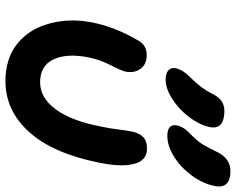

<svg xmlns="http://www.w3.org/2000/svg" viewBox="-100 -728 860 700"><g transform="rotate(90 330.0 -378.0)"><path d="M476.1 -558.1Q452.6 -558.1 443.4 -567.1Q434.1 -576.2 437 -591.8Q439.9 -606.9 448.7 -619.6Q457.5 -632.3 476.1 -649.9Q495.1 -668.9 506.1 -686.5Q517.1 -704.1 533.2 -737.8Q557.1 -788.1 603 -788.1Q669.4 -788.1 658.2 -731Q649.4 -687 619.4 -646.5Q589.4 -606 550.3 -582Q511.2 -558.1 476.1 -558.1ZM269 -551.8Q247.1 -551.8 236.1 -562.3Q225.1 -572.8 229 -589.8Q234.4 -615.7 267.1 -647Q302.7 -683.6 319.8 -717.8Q332 -744.1 347.7 -755.1Q363.3 -766.1 384.8 -766.1Q418 -766.1 433.6 -752.4Q449.2 -738.8 442.9 -710.9Q434.6 -673.8 406 -636.5Q377.4 -599.1 339.8 -575.4Q302.2 -551.8 269 -551.8ZM274.9 32.2Q237.8 32.2 205.8 22.9Q173.8 13.7 149.9 -3.2Q126 -20 107.4 -43.2Q88.9 -66.4 77.4 -94.2Q65.9 -122.1 60.1 -153.3Q54.2 -184.6 54.7 -218Q55.2 -251.5 62 -285.2Q79.1 -369.6 127.9 -452.1Q144.5 -482.9 181.2 -482.9Q213.9 -482.9 230.5 -460.9Q247.1 -439 241.2 -405.8Q238.8 -393.1 218.3 -352.8Q197.8 -312.5 189.9 -273.9Q173.3 -193.8 196 -144Q218.8 -94.2 279.8 -94.2Q336.9 -94.2 379.2 -151.9Q421.4 -209.5 441.9 -318.8Q448.2 -347.7 452.1 -380.1Q456.1 -412.6 459 -425.8Q464.4 -454.6 478.8 -469.2Q493.2 -483.9 522 -483.9Q547.9 -483.9 563 -466.6Q578.1 -449.2 582 -410.6Q585.9 -372.1 573.2 -310.1Q539.6 -141.6 461.7 -54.7Q383.8 32.2 274.9 32.2Z"/></g></svg>

Font: Shantell Sans Bouncy
Style: Italic
Weight: 600
Italic angle: -11.31°
Designer: Stephen Nixon, Anya Danilova, Shantell Martin
Foundry: Arrow Type
Version: Version 1.006;[9816181b4]